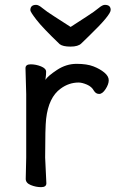

<svg xmlns="http://www.w3.org/2000/svg" viewBox="-20 -755 476 791"><path d="M171 0Q171 16 149.5 16Q128 16 107 7.5Q86 -1 86 -18L88 -106V-367L85 -474Q85 -490 106.5 -490Q128 -490 149 -481.5Q170 -473 170 -459.5Q170 -446 168 -434L167 -426Q177 -442 215 -467Q253 -492 295.5 -492Q338 -492 365 -481.5Q392 -471 410 -456Q428 -441 428 -424.5Q428 -408 415 -388Q402 -368 388.5 -368Q375 -368 367 -381Q358 -398 338 -406.5Q318 -415 304 -415Q264 -415 230 -390Q180 -354 170 -265Q166 -230 166 -106ZM226 -573Q156 -640 130.5 -673Q105 -706 105 -713Q105 -735 129 -735Q139 -735 155 -721.5Q171 -708 205 -686.5Q239 -665 271 -644Q303 -665 336.5 -686.5Q370 -708 386 -721.5Q402 -735 412 -735Q436 -735 436 -714Q436 -693 348 -608Q328 -589 315 -576Q302 -563 270.5 -563Q239 -563 226 -573Z"/></svg>

Font: LXGW WenKai TC
Style: Bold
Weight: 700
Designer: LXGW / Fontworks Inc.
Foundry: LXGW / Fontworks Inc.
Version: Version 1.330;April 28, 2024